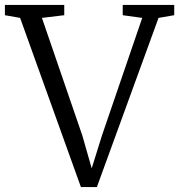

<svg xmlns="http://www.w3.org/2000/svg" viewBox="-39 -763 730 783"><path d="M-19 -701V-743H223V-701L132 -690L297 -209.5L335 -76.5L377 -211L541 -690L461.5 -701V-743H671.5V-701L607.5 -690L356 0H291L43 -690Z"/></svg>

Font: Merriweather 24pt Light
Style: Regular
Weight: 300
Designer: Eben Sorkin
Foundry: Eben Sorkin
Version: Version 2.100